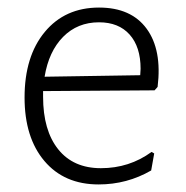

<svg xmlns="http://www.w3.org/2000/svg" viewBox="-20 -482 492 508"><path d="M241 6Q150 6 97.5 -56Q45 -118 45 -224Q45 -333 98.5 -397.5Q152 -462 242 -462Q327 -462 368 -406Q409 -350 397 -252L389 -243L94 -241V-226Q94 -137 134 -87Q174 -37 247 -37Q322 -37 381 -80L388 -76L380 -31Q316 6 241 6ZM242 -423Q185 -423 147 -384.5Q109 -346 98 -279L351 -283L352 -300Q352 -358 323 -390.5Q294 -423 242 -423Z"/></svg>

Font: Alegreya Sans SC Light
Style: Regular
Weight: 300
Designer: Juan Pablo del Peral
Foundry: Huerta Tipografica
Version: Version 2.007